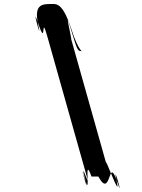

<svg xmlns="http://www.w3.org/2000/svg" viewBox="-20 -880 705 955"><path d="M247 -860C197 -860 147 -866 169 -762C195 -641 130 -880 170 -764C215 -629 178 -834 219 -686C252 -567 372 -145 405 -26C441 102 371 -113 403 10C433 130 365 -110 401 8C436 123 393 -121 435 -2H469C534 117 517 -113 562 22C602 138 535 -97 561 24C583 128 487 -144 512 -54L326 -714C357 -604 293 -865 328 -750C364 -632 365 -626 384 -626C398 -621 372 -617 334 -738C296 -855 265 -860 247 -860Z"/></svg>

Font: Hussar Przerywany
Style: Obl
Weight: 400
Foundry: Cannot Into Space Fonts
Version: Version 0.982